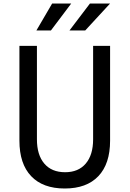

<svg xmlns="http://www.w3.org/2000/svg" viewBox="-20 -1062 740 1097"><path d="M91 -800H191V-266Q191 -177 233 -127.5Q275 -78 352 -78Q428 -78 470 -127.5Q512 -177 512 -266V-800H609V-258Q609 -126 542 -55.5Q475 15 350 15Q225 15 158 -55.5Q91 -126 91 -258ZM188 -888 278 -1042H387L271 -888ZM377 -888 494 -1042H609L467 -888Z"/></svg>

Font: Martian Mono Light
Style: Regular
Weight: 300
Monospace: yes
Designer: Roman Shamin
Foundry: Evil Martians
Version: Version 1.000; ttfautohint (v1.8.4.7-5d5b)